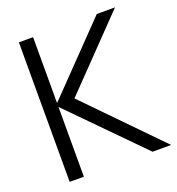

<svg xmlns="http://www.w3.org/2000/svg" viewBox="-131 -826 856 931"><g transform="rotate(-20 297.0 -360.0)"><path d="M70 0V-720H143.3V-380L472 -720H566L230.3 -372.3L593.7 0H497.7L143.3 -360V0Z"/></g></svg>

Font: Manrope ExtraLight
Style: Regular
Weight: 200
Designer: Mikhail Sharanda
Foundry: Mikhail Sharanda
Version: Version 4.505